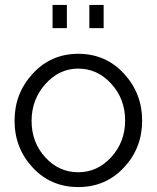

<svg xmlns="http://www.w3.org/2000/svg" viewBox="-20 -748 635 778"><path d="M193 -634V-728H251V-634ZM342 -634V-728H400V-634ZM297 -530Q408 -530 482 -450Q556 -370 556 -259Q556 -148 482 -69Q408 10 297 10Q186 10 112.5 -69Q39 -148 39 -259Q39 -370 113 -450Q187 -530 297 -530ZM297 -470Q220 -470 164 -407.5Q108 -345 108 -258Q108 -171 163.5 -110.5Q219 -50 297 -50Q375 -50 431 -111.5Q487 -173 487 -260Q487 -347 431 -408.5Q375 -470 297 -470Z"/></svg>

Font: Raleway-v4020
Style: Regular
Weight: 400
Designer: Matt McInerney, Pablo Impallari, Rodrigo Fuenzalida
Foundry: Matt McInerney, Pablo Impallari, Rodrigo Fuenzalida
Version: Version 4.020;PS 004.020;hotconv 1.0.88;makeotf.lib2.5.64775